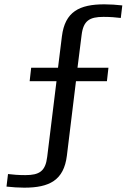

<svg xmlns="http://www.w3.org/2000/svg" viewBox="-20 -679 585 887"><path d="M458 -601C488 -601 515 -599 538 -596L545 -654C517 -657 490 -659 462 -659C347 -659 280 -625 266 -511L248 -366H124L117 -304H241L198 46C190 112 162 130 97 130C67 130 40 128 17 125L10 183C38 186 65 188 92 188C208 188 275 154 289 40L331 -304H474L481 -366H338L357 -517C365 -583 393 -601 458 -601Z"/></svg>

Font: Gamestation Display
Style: Italic
Weight: 400
Designer: Jonas Hecksher
Foundry: Jonas Hecksher, Playtypeª, e-types AS
Version: Version 1.003